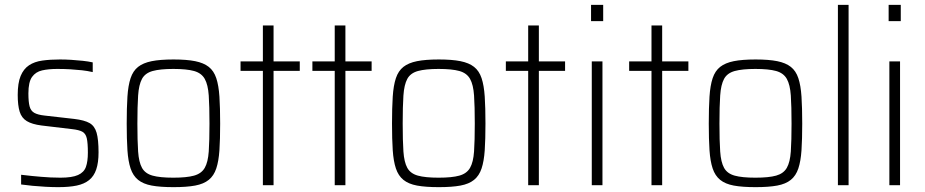

<svg xmlns="http://www.w3.org/2000/svg" viewBox="-20 -763 3812 791"><path d="M220 8Q196 8 168 6.5Q140 5 114 2.5Q88 0 67 -3V-43Q92 -40 112 -38Q132 -36 150.5 -34.5Q169 -33 188 -32Q207 -31 229 -31Q277 -31 301.5 -42Q326 -53 334 -75.5Q342 -98 342 -134Q342 -174 337.5 -193.5Q333 -213 319 -220.5Q305 -228 277 -231L151 -246Q112 -251 90.5 -264Q69 -277 61 -303Q53 -329 53 -372Q53 -421 65 -450Q77 -479 99.5 -494Q122 -509 154.5 -513.5Q187 -518 227 -518Q249 -518 273.5 -516.5Q298 -515 321 -512.5Q344 -510 362 -506V-466Q340 -471 317.5 -473.5Q295 -476 270 -477.5Q245 -479 216 -479Q180 -479 153.5 -473Q127 -467 112 -446Q97 -425 97 -378Q97 -343 102 -324.5Q107 -306 121.5 -298Q136 -290 163 -287L286 -273Q328 -268 349 -256Q370 -244 378 -216Q386 -188 386 -135Q386 -93 376.5 -65Q367 -37 347 -21Q327 -5 296 1.5Q265 8 220 8Z M695 8Q640 8 605 1.5Q570 -5 549 -22Q528 -39 518 -69Q508 -99 505 -144Q502 -189 502 -254Q502 -319 505 -365Q508 -411 518 -441Q528 -471 549 -487.5Q570 -504 605 -511Q640 -518 695 -518Q749 -518 784 -511Q819 -504 840 -487.5Q861 -471 871 -441Q881 -411 884 -365Q887 -319 887 -254Q887 -189 884 -144Q881 -99 871 -69Q861 -39 840 -22Q819 -5 784 1.5Q749 8 695 8ZM694 -31Q749 -31 779.5 -39.5Q810 -48 823.5 -71.5Q837 -95 840 -139Q843 -183 843 -254Q843 -325 840 -369.5Q837 -414 823.5 -438Q810 -462 779.5 -470.5Q749 -479 694 -479Q640 -479 609 -470.5Q578 -462 565 -438Q552 -414 549 -369.5Q546 -325 546 -254Q546 -183 549 -139Q552 -95 565 -71.5Q578 -48 608.5 -39.5Q639 -31 694 -31Z M1063 0V-471H971V-510H1063V-658H1107V-510H1215V-471H1107V0Z M1359 0V-471H1267V-510H1359V-658H1403V-510H1511V-471H1403V0Z M1788 8Q1733 8 1698 1.5Q1663 -5 1642 -22Q1621 -39 1611 -69Q1601 -99 1598 -144Q1595 -189 1595 -254Q1595 -319 1598 -365Q1601 -411 1611 -441Q1621 -471 1642 -487.5Q1663 -504 1698 -511Q1733 -518 1788 -518Q1842 -518 1877 -511Q1912 -504 1933 -487.5Q1954 -471 1964 -441Q1974 -411 1977 -365Q1980 -319 1980 -254Q1980 -189 1977 -144Q1974 -99 1964 -69Q1954 -39 1933 -22Q1912 -5 1877 1.5Q1842 8 1788 8ZM1787 -31Q1842 -31 1872.5 -39.5Q1903 -48 1916.5 -71.5Q1930 -95 1933 -139Q1936 -183 1936 -254Q1936 -325 1933 -369.5Q1930 -414 1916.5 -438Q1903 -462 1872.5 -470.5Q1842 -479 1787 -479Q1733 -479 1702 -470.5Q1671 -462 1658 -438Q1645 -414 1642 -369.5Q1639 -325 1639 -254Q1639 -183 1642 -139Q1645 -95 1658 -71.5Q1671 -48 1701.5 -39.5Q1732 -31 1787 -31Z M2156 0V-471H2064V-510H2156V-658H2200V-510H2308V-471H2200V0Z M2415 -676V-743H2465V-676ZM2418 0V-510H2462V0Z M2664 0V-471H2572V-510H2664V-658H2708V-510H2816V-471H2708V0Z M3093 8Q3038 8 3003 1.5Q2968 -5 2947 -22Q2926 -39 2916 -69Q2906 -99 2903 -144Q2900 -189 2900 -254Q2900 -319 2903 -365Q2906 -411 2916 -441Q2926 -471 2947 -487.5Q2968 -504 3003 -511Q3038 -518 3093 -518Q3147 -518 3182 -511Q3217 -504 3238 -487.5Q3259 -471 3269 -441Q3279 -411 3282 -365Q3285 -319 3285 -254Q3285 -189 3282 -144Q3279 -99 3269 -69Q3259 -39 3238 -22Q3217 -5 3182 1.5Q3147 8 3093 8ZM3092 -31Q3147 -31 3177.5 -39.5Q3208 -48 3221.5 -71.5Q3235 -95 3238 -139Q3241 -183 3241 -254Q3241 -325 3238 -369.5Q3235 -414 3221.5 -438Q3208 -462 3177.5 -470.5Q3147 -479 3092 -479Q3038 -479 3007 -470.5Q2976 -462 2963 -438Q2950 -414 2947 -369.5Q2944 -325 2944 -254Q2944 -183 2947 -139Q2950 -95 2963 -71.5Q2976 -48 3006.5 -39.5Q3037 -31 3092 -31Z M3432 0V-743H3476V0Z M3641 -676V-743H3691V-676ZM3644 0V-510H3688V0Z"/></svg>

Font: Saira SemiCondensed ExtraLight
Style: Regular
Weight: 250
Width: 4
Designer: Hector Gatti with collaboration of the Omnibus-Type team
Foundry: Omnibus-Type
Version: Version 1.101